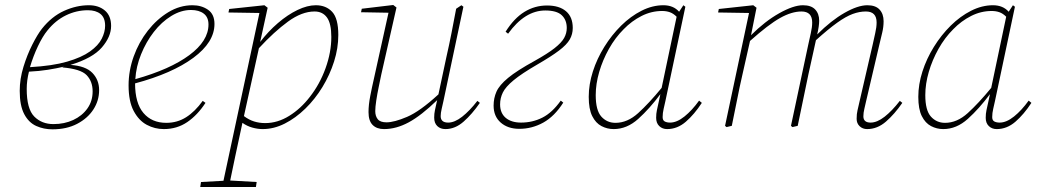

<svg xmlns="http://www.w3.org/2000/svg" viewBox="-20 -504 4154 769"><path d="M170 -382Q151 -359 132 -319Q113 -279 100 -235Q190 -240 248.5 -257Q307 -274 340.5 -298Q374 -322 387.5 -349Q401 -376 401 -401Q401 -433 382.5 -448Q364 -463 332 -463Q286 -463 244 -442.5Q202 -422 170 -382ZM190 14Q155 14 125 0.5Q95 -13 77 -47Q59 -81 59 -140Q59 -188 74 -236.5Q89 -285 109.5 -325.5Q130 -366 148 -389Q187 -438 236.5 -460.5Q286 -483 336 -483Q375 -483 400 -462Q425 -441 425 -400Q425 -357 388 -314Q351 -271 262 -244Q323 -240 350 -212Q377 -184 377 -143Q377 -101 354 -65.5Q331 -30 289 -8Q247 14 190 14ZM87 -148Q87 -68 117 -37.5Q147 -7 194 -7Q238 -7 273.5 -23.5Q309 -40 330 -69.5Q351 -99 351 -138Q351 -178 327 -203Q303 -228 229 -234L236 -237Q206 -230 171.5 -224.5Q137 -219 96 -217Q87 -181 87 -148Z M745 -464Q705 -464 666 -440Q627 -416 596 -376Q565 -336 545 -286.5Q525 -237 522 -187Q661 -226 738 -283Q815 -340 815 -406Q815 -435 796 -449.5Q777 -464 745 -464ZM636 13Q600 13 568 -4Q536 -21 515.5 -59.5Q495 -98 495 -162Q495 -221 515.5 -278Q536 -335 572 -381Q608 -427 654 -455Q700 -483 751 -483Q787 -483 813 -465Q839 -447 839 -408Q839 -335 754.5 -272.5Q670 -210 521 -170Q521 -91 554.5 -51.5Q588 -12 646 -12Q690 -12 725.5 -34.5Q761 -57 792 -100L803 -92Q771 -43 730 -15Q689 13 636 13Z M782 245 785 225 875 220 1019 -452 895 -454 898 -468 1039 -483 1052 -473 1022 -336Q1054 -378 1093 -411.5Q1132 -445 1171.5 -464Q1211 -483 1245 -483Q1286 -483 1310.5 -456.5Q1335 -430 1335 -364Q1335 -311 1318 -257.5Q1301 -204 1271.5 -155.5Q1242 -107 1203 -69Q1164 -31 1120.5 -9Q1077 13 1032 13Q1012 13 990.5 7Q969 1 951 -12Q934 67 922.5 120.5Q911 174 902 219L1008 225L1005 245ZM1240 -458Q1189 -458 1133.5 -417.5Q1078 -377 1017 -311L957 -39Q977 -24 998 -17.5Q1019 -11 1042 -11Q1092 -11 1138.5 -40Q1185 -69 1221 -116Q1261 -167 1284 -231Q1307 -295 1307 -356Q1307 -410 1289.5 -434Q1272 -458 1240 -458Z M1518 13Q1489 13 1472.5 -3.5Q1456 -20 1456 -55Q1456 -84 1463 -120Q1470 -156 1477 -186L1536 -453L1426 -455L1429 -469L1555 -484L1568 -474L1507 -205Q1503 -185 1497 -156.5Q1491 -128 1487 -101.5Q1483 -75 1483 -59Q1483 -39 1493 -26.5Q1503 -14 1528 -14Q1559 -14 1610.5 -36Q1662 -58 1736 -126L1768 -276Q1779 -324 1788.5 -372.5Q1798 -421 1807 -469L1828 -483L1836 -477L1756 -99Q1753 -85 1749 -68Q1745 -51 1745 -39Q1745 -13 1775 -13Q1801 -13 1831 -36.5Q1861 -60 1892 -100L1902 -92Q1871 -47 1837 -17Q1803 13 1764 13Q1744 13 1731.5 1Q1719 -11 1719 -33Q1719 -49 1722 -62.5Q1725 -76 1730 -99L1731 -103Q1667 -41 1617 -14Q1567 13 1518 13Z M2060 12Q2014 12 1985.5 -13Q1957 -38 1957 -81Q1957 -111 1968.5 -137Q1980 -163 2015 -192Q2050 -221 2121 -260Q2173 -289 2201 -311Q2229 -333 2239.5 -352Q2250 -371 2250 -392Q2250 -424 2230 -443Q2210 -462 2164 -462Q2082 -462 2015 -369L2005 -377Q2039 -431 2080.5 -456.5Q2122 -482 2171 -482Q2220 -482 2247 -459Q2274 -436 2274 -392Q2274 -367 2262 -346Q2250 -325 2219 -301.5Q2188 -278 2131 -245Q2069 -209 2037 -182.5Q2005 -156 1994 -133.5Q1983 -111 1983 -86Q1983 -51 2005.5 -32Q2028 -13 2067 -13Q2113 -13 2152.5 -33Q2192 -53 2226 -101L2236 -93Q2201 -38 2156 -13Q2111 12 2060 12Z M2366 -123Q2366 -62 2388.5 -37Q2411 -12 2445 -12Q2493 -12 2536 -51Q2579 -90 2630 -152L2690 -437Q2677 -450 2663 -455Q2649 -460 2632 -460Q2589 -460 2549.5 -440Q2510 -420 2478 -387Q2444 -353 2419 -308.5Q2394 -264 2380 -216Q2366 -168 2366 -123ZM2438 13Q2412 13 2389 1Q2366 -11 2352 -39Q2338 -67 2338 -116Q2338 -166 2354.5 -217.5Q2371 -269 2400.5 -316.5Q2430 -364 2468 -401.5Q2506 -439 2549.5 -461Q2593 -483 2637 -483Q2677 -483 2700 -457L2717 -483L2725 -477L2645 -99Q2642 -85 2638 -68Q2634 -51 2634 -35Q2634 -22 2642.5 -17.5Q2651 -13 2664 -13Q2691 -13 2721.5 -37.5Q2752 -62 2780 -101L2791 -92Q2761 -46 2727 -16.5Q2693 13 2652 13Q2633 13 2620.5 1Q2608 -11 2608 -32Q2608 -49 2611 -62.5Q2614 -76 2619 -99L2625 -127Q2582 -69 2536.5 -28Q2491 13 2438 13Z M3453 13Q3435 13 3423 1.5Q3411 -10 3411 -28Q3411 -48 3414.5 -62Q3418 -76 3423 -99L3475 -324Q3480 -348 3485.5 -371.5Q3491 -395 3491 -414Q3491 -458 3448 -458Q3422 -458 3395 -448Q3368 -438 3333 -413Q3298 -388 3248 -343Q3246 -333 3243.5 -322.5Q3241 -312 3239 -302L3218 -207Q3207 -155 3196.5 -103.5Q3186 -52 3175 0L3154 5L3148 0L3217 -324Q3222 -348 3227.5 -371.5Q3233 -395 3233 -414Q3233 -458 3190 -458Q3151 -458 3104.5 -432Q3058 -406 2984 -340L2954 -207Q2942 -155 2932 -103.5Q2922 -52 2911 0L2890 5L2884 0L2980 -452L2856 -454L2859 -468L2997 -483L3010 -473L2988 -363Q3044 -419 3101 -451Q3158 -483 3196 -483Q3229 -483 3245 -466Q3261 -449 3261 -421Q3261 -400 3253 -366Q3309 -422 3362.5 -452.5Q3416 -483 3454 -483Q3487 -483 3503 -465.5Q3519 -448 3519 -419Q3519 -396 3513.5 -373.5Q3508 -351 3501 -321L3449 -99Q3446 -85 3442 -68.5Q3438 -52 3438 -38Q3438 -13 3467 -13Q3493 -13 3523 -36.5Q3553 -60 3584 -100L3594 -92Q3563 -47 3528.5 -17Q3494 13 3453 13Z M3686 -123Q3686 -62 3708.5 -37Q3731 -12 3765 -12Q3813 -12 3856 -51Q3899 -90 3950 -152L4010 -437Q3997 -450 3983 -455Q3969 -460 3952 -460Q3909 -460 3869.5 -440Q3830 -420 3798 -387Q3764 -353 3739 -308.5Q3714 -264 3700 -216Q3686 -168 3686 -123ZM3758 13Q3732 13 3709 1Q3686 -11 3672 -39Q3658 -67 3658 -116Q3658 -166 3674.5 -217.5Q3691 -269 3720.5 -316.5Q3750 -364 3788 -401.5Q3826 -439 3869.5 -461Q3913 -483 3957 -483Q3997 -483 4020 -457L4037 -483L4045 -477L3965 -99Q3962 -85 3958 -68Q3954 -51 3954 -35Q3954 -22 3962.5 -17.5Q3971 -13 3984 -13Q4011 -13 4041.5 -37.5Q4072 -62 4100 -101L4111 -92Q4081 -46 4047 -16.5Q4013 13 3972 13Q3953 13 3940.5 1Q3928 -11 3928 -32Q3928 -49 3931 -62.5Q3934 -76 3939 -99L3945 -127Q3902 -69 3856.5 -28Q3811 13 3758 13Z"/></svg>

Font: Source Serif Pro ExtraLight
Style: Italic
Weight: 200
Italic angle: -12°
Designer: Frank Grießhammer
Foundry: Adobe Systems Incorporated
Version: Version 3.001;hotconv 1.0.111;makeotfexe 2.5.65597